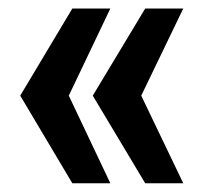

<svg xmlns="http://www.w3.org/2000/svg" viewBox="-20 -547 473 446"><path d="M148 -121.3 27 -324.8 148 -527.2H236.3L139.8 -324.8L236.3 -121.3ZM317.3 -121.3 195.5 -324.8 317.3 -527.2H405.7L308.1 -324.8L405.7 -121.3Z"/></svg>

Font: Archivo SemiBold ExtraCondensed
Style: Regular
Weight: 600
Width: 2
Version: Version 2.001